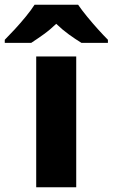

<svg xmlns="http://www.w3.org/2000/svg" viewBox="-79 -786 473 806"><path d="M241 0H73V-549H241ZM249 -766Q264 -744 286.5 -716.5Q309 -689 332.5 -663Q356 -637 374 -619V-606H263Q237 -622 210 -641.5Q183 -661 157 -686Q131 -661 104.5 -642Q78 -623 52 -606H-59V-619Q-40 -638 -16.5 -663.5Q7 -689 29.5 -716.5Q52 -744 66 -766Z"/></svg>

Font: Noto Sans Thai ExtraBold
Style: Regular
Weight: 800
Version: Version 2.001